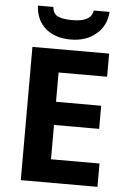

<svg xmlns="http://www.w3.org/2000/svg" viewBox="-61 -980 683 1025"><g transform="rotate(5 280.0 -468.0)"><path d="M100 -936H183Q186 -899 212.5 -887Q239 -875 291 -875Q391 -875 399 -936H484Q479 -861 425 -816Q371 -771 290 -771Q205 -771 154.5 -815Q104 -859 100 -936ZM90 -714H501V-590H241V-433H483V-309H241V-125H501V0H90Z"/></g></svg>

Font: OpenSansMMV
Style: Bold
Weight: 700
Foundry: Ascender Corporation
Version: Version 4.001